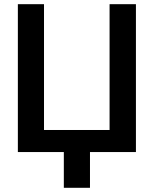

<svg xmlns="http://www.w3.org/2000/svg" viewBox="-20 -727 735 918"><path d="M65.4 -707H190.4V-105.5H503.9V-707H629.9V0H410.2V170.9H285.2V0H65.4Z"/></svg>

Font: Pretendard Std SemiBold
Style: Regular
Weight: 600
Designer: Base glyphs from Inter by Rasmus Andersson; Hangeul glyphs from Noto Sans CJK(Source Han Sans) by Jang Soo-young and Kan
Foundry: Kil Hyung-jin
Version: Version 1.309